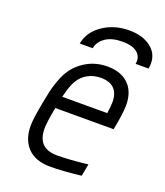

<svg xmlns="http://www.w3.org/2000/svg" viewBox="-166 -1038 999 1160"><g transform="rotate(20 333.5 -458.5)"><path d="M515.6 -485Q515.6 -540.4 486.7 -569.7Q457.7 -599 400.4 -599Q353.5 -599 316.4 -578.1Q279.3 -557.3 257.8 -520.2Q238.3 -489.6 219.4 -411.5H508.5Q515.6 -459 515.6 -485ZM184.2 -196Q184.2 -67.7 309.9 -67.7Q386.1 -67.7 507.8 -81.4L492.8 -3.3Q372.4 10.4 294.9 10.4Q199.9 10.4 149.7 -41.3Q99.6 -93.1 99.6 -182.3Q99.6 -225.9 119.8 -333.3Q129.6 -384.8 136.1 -413.7Q142.6 -442.7 155.6 -480.5Q168.6 -518.2 184.9 -546.2Q218.1 -604.2 278.6 -640.6Q339.2 -677.1 415.4 -677.1Q501.3 -677.1 550.5 -629.6Q599.6 -582 599.6 -495.4Q599.6 -443.4 578.1 -333.3H203.1Q184.2 -233.7 184.2 -196ZM567.7 -750Q569.7 -759.8 569.7 -768.2Q569.7 -804.7 539.1 -826.8Q508.5 -849 448.6 -849Q381.5 -849 340.8 -821.6Q300.1 -794.3 291.7 -750H208.3Q224 -830.1 296.9 -878.6Q369.8 -927.1 464.2 -927.1Q548.2 -927.1 601.2 -888Q654.3 -849 654.3 -782.6Q654.3 -768.2 651 -750Z"/></g></svg>

Font: Monoid
Style: Italic
Weight: 400
Width: 4
Italic angle: -11°
Monospace: yes
Version: Version 0.61